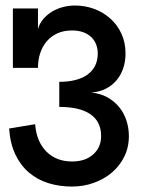

<svg xmlns="http://www.w3.org/2000/svg" viewBox="-20 -668 586 699"><path d="M449.2 -172.9Q449.2 -130.9 432.1 -96.9Q415 -63 386.5 -39.1Q357.9 -15.1 320.6 -2Q283.2 11.2 242.2 11.2Q196.3 11.2 156.2 -1.2Q116.2 -13.7 85.7 -39.6Q55.2 -65.4 36.1 -105.2Q17.1 -145 13.2 -200.2L107.9 -215.8Q112.8 -152.8 148.9 -116.2Q185.1 -80.1 242.2 -80.1Q290.5 -80.1 318.8 -105.5Q348.1 -130.9 348.1 -172.9Q348.1 -225.1 309.3 -252Q270.5 -278.8 195.8 -278.8V-370.1Q228.5 -370.1 254.4 -376.7Q280.3 -383.3 298.3 -396.2Q316.4 -409.2 326.2 -428.5Q335.9 -447.8 335.9 -473.6Q335.9 -491.2 329.8 -506.6Q323.7 -522 312 -533.2Q300.3 -544.4 282.7 -550.8Q265.1 -557.1 242.2 -557.1Q211.9 -557.1 189 -546.6Q166 -536.1 150.1 -517.6Q134.3 -499 126.2 -474.1Q118.2 -449.2 118.2 -420.9H26.9V-637.2H118.2V-562Q124 -583 137.9 -599.1Q151.9 -615.2 170.4 -626.2Q189 -637.2 210.4 -642.6Q231.9 -647.9 252.9 -647.9Q290 -647.9 323.2 -635.5Q356.4 -623 381.8 -600.3Q407.2 -577.6 422.1 -545.4Q437 -513.2 437 -473.6Q437 -444.3 428.5 -419.2Q419.9 -394 403.8 -375.2Q387.7 -356.4 364.5 -344.7Q341.3 -333 312 -331.1Q344.7 -328.1 370.4 -314Q396 -299.8 413.6 -278.3Q431.2 -256.8 440.2 -229.5Q449.2 -202.1 449.2 -172.9Z"/></svg>

Font: Anonymous Pro
Style: Bold
Weight: 700
Monospace: yes
Designer: Mark Simonson
Version: Version 1.003